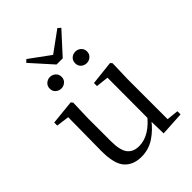

<svg xmlns="http://www.w3.org/2000/svg" viewBox="-256 -1024 1165 1165"><g transform="rotate(-45 326.5 -442.0)"><path d="M210 -622Q190 -622 174.5 -635.5Q159 -649 159 -671Q159 -694 174.5 -707.5Q190 -721 210 -721Q230 -721 245.5 -707.5Q261 -694 261 -671Q261 -649 245.5 -635.5Q230 -622 210 -622ZM428 -622Q407 -622 392 -635.5Q377 -649 377 -671Q377 -694 392 -707.5Q407 -721 428 -721Q448 -721 463.5 -707.5Q479 -694 479 -671Q479 -649 463.5 -635.5Q448 -622 428 -622ZM186 -899 346 -782H291L452 -899L470 -883L345 -746H292L169 -883ZM261 15Q190 15 151 -29.5Q112 -74 113 -186L116 -484L138 -467L33 -481V-507L190 -523L200 -511L196 -380V-185Q196 -105 221.5 -73Q247 -41 296 -41Q343 -41 386 -68Q429 -95 465 -142L488 -103H462Q423 -51 373 -18Q323 15 261 15ZM456 9 453 -114V-116L454 -471L373 -480V-506L528 -523L538 -511L534 -380V-35L610 -27V0Z"/></g></svg>

Font: Noto Serif JP
Style: Regular
Weight: 400
Designer: Ryoko NISHIZUKA  (kana & ideographs); Frank Grießhammer (Latin, Greek & Cyrillic); Wenlong ZHANG  (bopomofo); Sandoll Co
Foundry: Adobe
Version: Version 2.003-H1;hotconv 1.1.1;makeotfexe 2.6.0